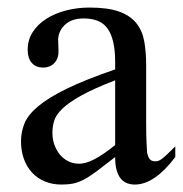

<svg xmlns="http://www.w3.org/2000/svg" viewBox="-20 -480 484 508"><path d="M443.8 -64.5Q388.7 8.3 336.9 8.3Q326.2 8.3 316.7 4.9Q307.1 1.5 300 -6.8Q293 -15.1 288.8 -29.1Q284.7 -43 284.7 -64.5Q255.4 -41.5 236.1 -27.1Q216.8 -12.7 201.9 -4.9Q187 2.9 173.6 5.6Q160.2 8.3 142.6 8.3Q118.7 8.3 99.1 0.2Q79.6 -7.8 65.4 -22.7Q51.3 -37.6 43.5 -58.8Q35.6 -80.1 35.6 -106Q35.6 -130.9 44.7 -153.3Q53.7 -175.8 80.6 -198.5Q107.4 -221.2 156.2 -245.1Q205.1 -269 284.7 -296.4V-314.9Q284.7 -347.2 279.5 -369.1Q274.4 -391.1 264.2 -405Q253.9 -418.9 238.3 -425Q222.7 -431.2 201.2 -431.2Q170.4 -431.2 152.8 -415.3Q135.3 -399.4 133.8 -376.5L134.8 -347.2Q135.7 -326.2 124.3 -313.7Q112.8 -301.3 94.2 -301.3Q74.7 -301.3 64 -313.7Q53.2 -326.2 53.2 -348.1Q53.2 -374.5 66.7 -395.3Q80.1 -416 102.8 -430.4Q125.5 -444.8 155 -452.4Q184.6 -460 216.8 -460Q265.1 -460 294.7 -449.5Q324.2 -439 340.3 -419.2Q356.4 -399.4 361.6 -371.1Q366.7 -342.8 366.7 -307.6V-155.3Q366.7 -124 367.7 -104Q368.7 -84 369.1 -77.1Q371.6 -64 376.5 -58.6Q381.3 -53.2 390.6 -53.2Q395 -53.2 398.9 -54.4Q402.8 -55.7 408.2 -59.6Q413.6 -63.5 421.9 -71.3Q430.2 -79.1 443.8 -92.8ZM284.7 -267.6Q228 -245.6 195.1 -227.3Q162.1 -209 145 -192.4Q127.9 -175.8 123.3 -160.4Q118.7 -145 118.7 -128.9Q118.7 -111.3 124 -96.7Q129.4 -82 138.4 -71Q147.5 -60.1 159.9 -53.7Q172.4 -47.4 186.5 -46.9Q205.6 -45.9 229.7 -58.6Q253.9 -71.3 284.7 -96.2Z"/></svg>

Font: Goda
Style: Regular
Weight: 400
Version: 1.0.5